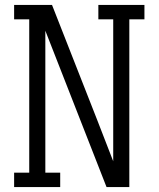

<svg xmlns="http://www.w3.org/2000/svg" viewBox="-20 -755 640 775"><path d="M37 0V-58H98V-677H37V-735H190L373 -269L437 -104V-677H377V-735H563V-677H502V0H410L163 -631V-58H223V0Z"/></svg>

Font: Iosevka Etoile Light
Style: Regular
Weight: 300
Designer: Belleve Invis
Foundry: Belleve Invis
Version: Version 25.0.1; ttfautohint (v1.8.4)